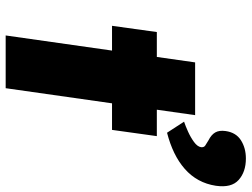

<svg xmlns="http://www.w3.org/2000/svg" viewBox="-125 -762 887 677"><g transform="rotate(90 318.5 -423.5)"><path d="M105 0 200 -668H386L291 0ZM71 -375 93 -533H460L438 -375ZM448 -569 409 -629Q424 -634 444 -643Q464 -652 480.5 -664Q497 -676 499 -689Q500 -699 493.5 -703.5Q487 -708 475 -715Q455 -725 447 -739Q439 -753 442 -775Q447 -812 474.5 -829.5Q502 -847 539 -847Q586 -847 614.5 -821.5Q643 -796 635 -741Q630 -708 615 -680.5Q600 -653 575.5 -631.5Q551 -610 519 -594.5Q487 -579 448 -569Z"/></g></svg>

Font: Lexend ExtBd
Style: Italic
Weight: 800
Italic angle: -8.13011°
Designer: Bonnie Shaver-Troup, Thomas Jockin
Foundry: Lexend
Version: Version 1.007